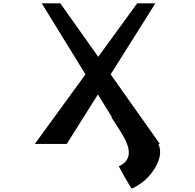

<svg xmlns="http://www.w3.org/2000/svg" viewBox="-20 -868 1175 1159"><path d="M936 1Q965 63 915.5 146Q866 229 775 271Q735 209 697 136Q790 94 740 -16Q721 -57 651 -162L656 -160L571 -298L383 1H190L496 -419L232 -848H344L573 -525L808 -848H918L648 -419L945 1Z"/></svg>

Font: OpenDyslexic
Style: Regular
Weight: 400
Designer: Abbie Gonzalez
Version: Version 0.920;hotconv 1.0.109;makeotfexe 2.5.65596